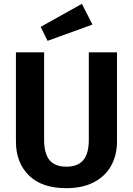

<svg xmlns="http://www.w3.org/2000/svg" viewBox="-20 -965 694 1001"><path d="M590 -228Q590 -157 560 -102Q530 -47 470.5 -15.5Q411 16 326 16Q198 16 130.5 -50.5Q63 -117 63 -228V-692H210V-235Q210 -165 238 -130.5Q266 -96 326 -96Q386 -96 414.5 -130.5Q443 -165 443 -235V-692H590ZM462 -837 228 -752 192 -825 407 -945Z"/></svg>

Font: Wolseley Sans SemiBold
Style: Regular
Weight: 600
Designer: Carrois Corporate & Edenspiekermann AG
Foundry: Carrois Corporate GbR & Edenspiekermann AG
Version: Version 4.202